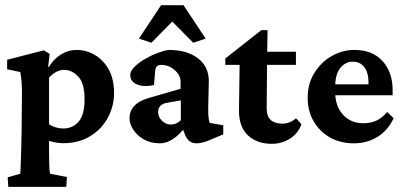

<svg xmlns="http://www.w3.org/2000/svg" viewBox="-20 -542 1545 734"><path d="M11.7 172.4 9.3 135.7 57.6 122.1Q58.1 115.2 59.1 90.1Q60.1 64.9 61 31.5Q62 -2 62.5 -34.2L64 -186.5Q64 -209.5 62.5 -227.8Q61 -246.1 57.6 -266.6L7.3 -277.3V-313.5L147.5 -349.6L169.9 -335.9L164.1 -287.6L166.5 -285.6Q184.6 -315.9 212.6 -333.5Q240.7 -351.1 272.5 -351.1Q310.1 -351.1 342.8 -331.8Q375.5 -312.5 395.8 -275.9Q416 -239.3 416 -187Q416 -135.7 392.3 -92Q368.7 -48.3 325 -21.5Q281.2 5.4 221.7 5.4Q196.3 5.4 167.5 -3.4V44.9Q167.5 70.8 168.5 92.8Q169.4 114.7 171.4 122.1L235.8 134.8L233.4 172.4ZM222.7 -50.8Q257.3 -50.8 280.3 -76.7Q303.2 -102.5 303.2 -162.1Q303.7 -223.1 279.3 -249Q254.9 -274.9 225.1 -274.9Q209 -274.9 193.8 -266.6Q178.7 -258.3 167.5 -244.6V-66.9Q192.4 -50.8 222.7 -50.8Z M591.8 5.9Q555.2 5.9 529.1 -9.5Q502.9 -24.9 489 -47.1Q475.1 -69.3 475.1 -88.9Q475.1 -146 547.4 -167L670.4 -202.6V-229.5Q670.4 -254.4 647.7 -274.2Q625 -293.9 596.7 -293.9Q584 -293.9 578.9 -287.8Q573.7 -281.7 572.8 -266.1L568.8 -216.8Q529.3 -208.5 503.7 -219.2Q478 -230 478 -254.9Q478 -270.5 493.9 -286.4Q509.8 -302.2 533.7 -316.2Q557.6 -330.1 582.3 -339.4Q606.9 -348.6 624.5 -351.1Q695.3 -351.1 736.6 -319.3Q777.8 -287.6 778.3 -233.4L775.9 -126.5Q775.9 -85.4 781.7 -72.3L833.5 -63V-28.3L781.2 -6.3Q752 5.9 731.4 5.9Q700.7 5.9 688 -25.4L673.8 -61.5L690.4 -58.6Q640.6 5.9 591.8 5.9ZM633.3 -65.9Q654.3 -65.9 671.4 -82.5V-158.2L621.1 -149.4Q584.5 -144.5 584.5 -113.3Q584.5 -95.2 599.1 -80.6Q613.8 -65.9 633.3 -65.9ZM766.1 -394.5 718.8 -378.4 612.3 -486.3H665L558.6 -378.4L511.2 -394.5L595.7 -522H681.6Z M1132.3 -66.9Q1120.1 -32.2 1088.9 -12.2Q1057.6 7.8 1019 7.8Q963.4 7.8 928.5 -23.9Q893.6 -55.7 893.6 -119.6L896 -293.9H841.3V-318.4L979 -426.8H1002.9L1001 -314.5L999.5 -128.9Q999.5 -96.7 1015.4 -83Q1031.2 -69.3 1059.6 -69.3Q1088.4 -69.3 1111.8 -89.8ZM963.9 -293.9V-344.2H1111.3V-293.9Z M1332.5 5.9Q1280.8 5.9 1241 -16.8Q1201.2 -39.6 1178.7 -78.9Q1156.2 -118.2 1156.2 -167.5Q1156.2 -221.7 1181.6 -262.9Q1207 -304.2 1247.8 -327.6Q1288.6 -351.1 1335 -351.1Q1403.8 -351.1 1442.4 -308.6Q1481 -266.1 1481 -197.3V-177.7H1250V-219.7H1401.9L1388.7 -199.7V-227.5Q1388.7 -264.2 1372.8 -285.2Q1356.9 -306.2 1328.6 -306.2Q1300.3 -306.2 1280.8 -282Q1261.2 -257.8 1261.2 -207.5V-191.4Q1261.2 -137.2 1290.8 -104Q1320.3 -70.8 1369.6 -70.8Q1396.5 -70.8 1418.2 -80.6Q1439.9 -90.3 1460.4 -113.8L1484.9 -90.3Q1462.9 -43 1422.9 -18.6Q1382.8 5.9 1332.5 5.9Z"/></svg>

Font: Lateef
Style: Bold
Weight: 700
Designer: SIL International
Foundry: SIL International
Version: Version 4.200